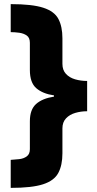

<svg xmlns="http://www.w3.org/2000/svg" viewBox="-20 -744 473 932"><path d="M32 32Q52 31 73.5 28.5Q95 26 110 15Q125 4 125 -20V-155Q125 -212 155 -239Q185 -266 242 -275V-281Q187 -289 156 -316Q125 -343 125 -404V-536Q125 -561 110 -571.5Q95 -582 73.5 -585Q52 -588 32 -588V-724Q136 -724 190 -706.5Q244 -689 263.5 -652Q283 -615 283 -558V-434Q283 -404 300 -385.5Q317 -367 344.5 -359Q372 -351 403 -351V-204Q373 -204 345.5 -196Q318 -188 300.5 -169.5Q283 -151 283 -121V0Q283 58 263 95.5Q243 133 189 150.5Q135 168 32 168Z"/></svg>

Font: Noto Sans Gujarati UI Black
Style: Regular
Weight: 900
Designer: Jelle Bosma - Monotype Design Team, Universal Thirst
Foundry: Monotype Imaging Inc.
Version: Version 2.106; ttfautohint (v1.8.4.7-5d5b)